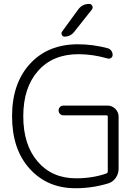

<svg xmlns="http://www.w3.org/2000/svg" viewBox="-20 -995 719 1003"><path d="M387.7 -944.3Q409.2 -974.6 446.3 -974.6Q457 -974.6 461.9 -964.4Q466.8 -954.1 460 -945.3L367.2 -828.1Q347.7 -803.7 316.4 -803.7Q307.6 -803.7 303.2 -812.5Q298.8 -821.3 303.7 -829.1ZM386.7 -763.7Q464.8 -763.7 542 -743.2Q553.7 -740.2 561 -730.5Q568.4 -720.7 568.4 -708Q568.4 -698.2 560.1 -692.4Q551.8 -686.5 542 -689.5Q464.8 -711.9 389.6 -711.9Q255.9 -711.9 178.7 -624.5Q101.6 -537.1 101.6 -387.7Q101.6 -238.3 176.8 -150.9Q252 -63.5 377 -63.5Q463.9 -63.5 536.1 -88.9Q543 -91.8 543 -99.6V-384.8Q543 -392.6 535.2 -392.6H311.5Q300.8 -392.6 293.5 -399.9Q286.1 -407.2 286.1 -418Q286.1 -428.7 293.5 -436Q300.8 -443.4 311.5 -443.4H542Q565.4 -443.4 582.5 -426.3Q599.6 -409.2 599.6 -385.7V-114.3Q599.6 -87.9 585 -66.4Q570.3 -44.9 545.9 -37.1Q462.9 -11.7 374 -11.7Q227.5 -11.7 135.3 -113.3Q43 -214.8 43 -387.7Q43 -559.6 136.7 -661.6Q230.5 -763.7 386.7 -763.7Z"/></svg>

Font: Gen Jyuu Gothic P Light
Style: Regular
Weight: 200
Designer: [Source Han Sans]
Ryoko NISHIZUKA  (kana & ideographs); Paul D. Hunt (Latin, Greek & Cyrillic); Wenlong ZHANG  (bopomofo
Version: Version 1.002.20150607